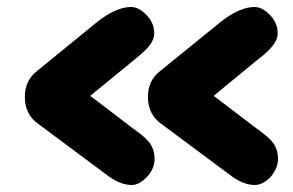

<svg xmlns="http://www.w3.org/2000/svg" viewBox="-20 -570 839 549"><path d="M292 -65 89 -216Q51 -243 51 -293Q51 -340 86 -367L260 -509Q313 -550 355 -550Q377 -550 399 -527Q421 -504 421 -475Q421 -466 417.5 -457Q414 -448 406 -438Q398 -428 386.5 -418Q375 -408 358 -394L238 -296L360 -203Q400 -175 411 -157Q422 -139 422 -116Q422 -87 400 -64Q378 -41 357 -41Q326 -41 292 -65ZM644 -65 441 -216Q403 -243 403 -293Q403 -340 438 -367L613 -509Q666 -550 708 -550Q730 -550 752 -527Q774 -504 774 -475Q774 -462 767 -450Q760 -438 747 -425Q734 -412 710 -394L591 -296L713 -203Q753 -175 764 -157Q775 -139 775 -116Q775 -97 764.5 -79Q754 -61 738.5 -51Q723 -41 709 -41Q678 -41 644 -65Z"/></svg>

Font: Coiny
Style: Regular
Weight: 400
Version: Version 001.001